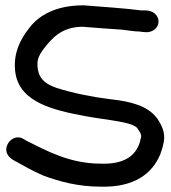

<svg xmlns="http://www.w3.org/2000/svg" viewBox="-20 -684 640 718"><path d="M290 -664C186 -664 123 -624 90 -580C58 -540 26 -483 38 -409C56 -301 180 -272 297 -250C383 -234 477 -229 495 -203V-202C503 -191 508 -182 508 -175C508 -172 507 -168 505 -162V-160C492 -106 450 -69 358 -72H357C241 -72 155 -120 82 -156L70 -163C27 -193 -25 -125 22 -91L23 -90L37 -81H38C67 -65 101 -45 143 -27C200 -6 271 14 355 14C485 18 550 -38 578 -104L579 -105V-106C584 -121 594 -146 594 -171C594 -202 578 -225 568 -241L567 -242C533 -288 469 -305 392 -313C320 -322 253 -336 192 -355C145 -371 120 -395 120 -445C120 -463 127 -479 140 -497C175 -543 211 -583 288 -584C331 -580 395 -576 437 -573C454 -571 484 -566 503 -566C507 -565 519 -564 521 -564C560 -559 588 -597 564 -628C547 -648 521 -645 509 -645C448 -653 368 -658 294 -664Z"/></svg>

Font: Stray Cat
Style: BlkExt
Weight: 900
Version: Version 1.0